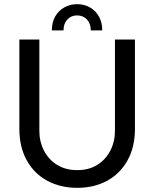

<svg xmlns="http://www.w3.org/2000/svg" viewBox="-20 -890 741 922"><path d="M350 -870Q385 -870 412.5 -854Q440 -838 455.5 -810Q471 -782 471 -744H416Q416 -777 397.5 -796.5Q379 -816 350 -816Q322 -816 303.5 -796.5Q285 -777 285 -744H229Q229 -782 244.5 -810Q260 -838 288 -854Q316 -870 350 -870ZM351 12Q270 12 207 -22Q144 -56 108.5 -120Q73 -184 73 -271V-700H169V-261Q169 -210 191 -167Q213 -124 254 -98.5Q295 -73 351 -73Q407 -73 447.5 -98.5Q488 -124 510 -167Q532 -210 532 -261V-700H628V-271Q628 -184 592.5 -120Q557 -56 494.5 -22Q432 12 351 12Z"/></svg>

Font: MuseoModerno Thin
Style: Regular
Weight: 400
Version: Version 1.003